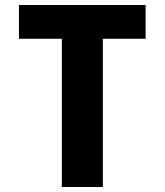

<svg xmlns="http://www.w3.org/2000/svg" viewBox="-20 -750 660 770"><path d="M392.5 0V-594.5H564V-730H56V-594.5H228V0Z"/></svg>

Font: Monaspace Neon ExtraBold
Style: Regular
Weight: 800
Designer: Riley Cran & the Lettermatic Team
Foundry: Lettermatic
Version: Version 1.200 (Monaspace Neon)